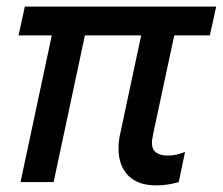

<svg xmlns="http://www.w3.org/2000/svg" viewBox="-20 -550 673 580"><path d="M452 10Q396 10 367 -20Q338 -50 338 -102Q338 -125 344 -150L425 -530H525L443 -147Q442 -140 440.5 -133Q439 -126 439 -119Q439 -98 452 -89Q465 -80 487 -80Q501 -80 513.5 -83Q526 -86 539 -91L520 0Q503 5 486 7.5Q469 10 452 10ZM42 0 155 -530H255L142 0ZM36 -443 55 -530H633L614 -443Z"/></svg>

Font: Radio Canada Big
Style: Italic
Weight: 400
Italic angle: -12°
Designer: Étienne Aubert Bonn
Foundry: Coppers and Brasses
Version: Version 1.001